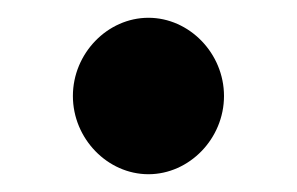

<svg xmlns="http://www.w3.org/2000/svg" viewBox="-20 -196 334 216"><path d="M62 -88C62 -40 101 0 147 0C193 0 232 -40 232 -88C232 -136 193 -176 147 -176C101 -176 62 -136 62 -88Z"/></svg>

Font: Sztylet
Style: Bd
Weight: 700
Foundry: Cannot Into Space Fonts, PlusOne Fonts
Version: Version 0.12